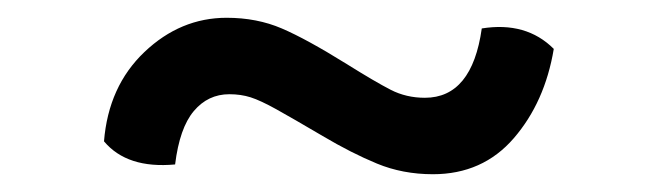

<svg xmlns="http://www.w3.org/2000/svg" viewBox="-20 -476 740 216"><path d="M467 -280Q433 -280 404 -292Q375 -304 343 -323Q309 -343 291 -353Q273 -363 262 -366.5Q251 -370 238 -370Q214 -370 198 -351Q182 -332 177 -291Q123 -286 97 -317Q102 -379 142.5 -417.5Q183 -456 235 -456Q269 -456 297 -444Q325 -432 370 -404Q402 -384 419.5 -375Q437 -366 458 -366Q511 -366 522 -444Q572 -452 603 -421Q593 -361 558 -320.5Q523 -280 467 -280Z"/></svg>

Font: Borel
Style: Regular
Weight: 400
Designer: Rosalie Wagner
Foundry: ANRT
Version: Version 1.007; ttfautohint (v1.8.4.7-5d5b)